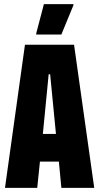

<svg xmlns="http://www.w3.org/2000/svg" viewBox="-20 -903 476 923"><path d="M4 0 100 -688H336L433 0H275L263 -126H172L159 0ZM186 -259H249L221 -546H214ZM154 -737V-742L191 -883H333V-878L275 -737Z"/></svg>

Font: Saira ExtraCondensed Black
Style: Regular
Weight: 900
Width: 2
Designer: Hector Gatti with collaboration of the Omnibus-Type team
Foundry: Omnibus-Type
Version: Version 1.101